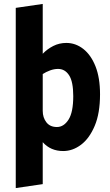

<svg xmlns="http://www.w3.org/2000/svg" viewBox="-20 -755 557 975"><path d="M60 200V-715L197 -735V-482Q220 -506 250.5 -521.5Q281 -537 317 -537Q364 -537 403 -506.5Q442 -476 465 -418Q488 -360 488 -276Q488 -180 461 -116Q434 -52 391.5 -20Q349 12 301 12Q237 12 197 -33V180ZM197 -192Q197 -158 215.5 -134Q234 -110 269 -110Q304 -110 328 -147.5Q352 -185 352 -267Q352 -340 331 -372.5Q310 -405 275 -405Q255 -405 234.5 -397.5Q214 -390 197 -379Z"/></svg>

Font: Radio Canada Condensed
Style: Bold
Weight: 700
Width: 3
Designer: Charles Daoud, Etienne Aubert Bonn, Alexandre Saumier Demers, Jacques Le Bailly
Foundry: Radio-Canada
Version: Version 2.104; ttfautohint (v1.8.4.7-5d5b);gftools[0.9.28.de